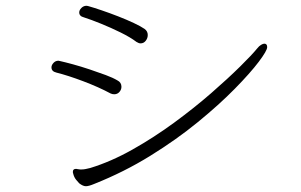

<svg xmlns="http://www.w3.org/2000/svg" viewBox="-20 -672 1040 664"><path d="M270 -612Q295 -604 329.5 -590Q364 -576 397.5 -559.5Q431 -543 452 -527Q460 -522 466 -522Q477 -522 484 -531Q491 -540 491 -551Q491 -564 480 -572Q467 -581 442.5 -592.5Q418 -604 388.5 -615.5Q359 -627 331 -636.5Q303 -646 285 -651Q284 -651 282.5 -651.5Q281 -652 279 -652Q269 -652 261.5 -644.5Q254 -637 254 -629Q254 -616 270 -612ZM292 -91Q283 -89 276.5 -87.5Q270 -86 263 -86Q260 -86 256.5 -86Q253 -86 249 -87Q248 -87 246.5 -87.5Q245 -88 243 -88Q232 -88 232 -78Q232 -74 233 -72Q236 -59 243.5 -50Q251 -41 254 -38Q267 -28 277 -28Q287 -28 306 -36Q409 -77 499.5 -133Q590 -189 664 -249.5Q738 -310 792 -365Q846 -420 875 -458.5Q904 -497 904 -509Q904 -521 894 -521Q890 -521 883 -517Q876 -513 869 -504Q852 -483 810.5 -442Q769 -401 710.5 -350Q652 -299 582.5 -248Q513 -197 438.5 -155Q364 -113 292 -91ZM375 -346Q386 -346 393 -354Q400 -362 400 -372Q400 -387 386 -394Q371 -403 345.5 -412.5Q320 -422 290 -432Q260 -442 232.5 -449.5Q205 -457 187 -461Q186 -461 184.5 -461.5Q183 -462 182 -462Q172 -462 165 -454.5Q158 -447 158 -439Q158 -425 175 -421Q215 -411 268 -391Q321 -371 362 -349Q368 -346 375 -346Z"/></svg>

Font: Klee One
Style: Regular
Weight: 400
Designer: Fontworks Inc.
Foundry: Fontworks Inc.
Version: Version 1.100